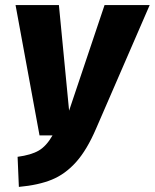

<svg xmlns="http://www.w3.org/2000/svg" viewBox="-20 -715 607 753"><path d="M357 -211Q321 -127 278.5 -79.5Q236 -32 183.5 -10.5Q131 11 54 18L49 -100Q102 -107 132 -124.5Q162 -142 186 -184H135L41 -695H211L251 -281L390 -695H567Z"/></svg>

Font: Fira Sans Extra Condensed ExtraBold
Style: Italic
Weight: 800
Width: 3
Italic angle: -8°
Designer: Carrois Corporate & Edenspiekermann AG
Foundry: Carrois Corporate GbR & Edenspiekermann AG
Version: Version 4.203